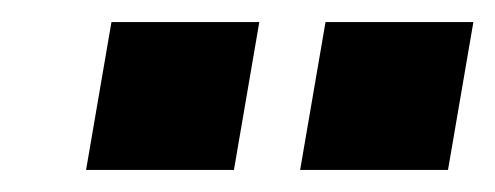

<svg xmlns="http://www.w3.org/2000/svg" viewBox="-20 -745 449 174"><path d="M58 -591 81 -725H215L192 -591ZM252 -591 275 -725H409L386 -591Z"/></svg>

Font: Archivo SemiCondensed Black
Style: Italic
Weight: 900
Width: 4
Italic angle: -10°
Designer: Hector Gatti
Foundry: Omnibus-Type
Version: Version 2.001